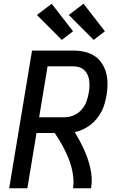

<svg xmlns="http://www.w3.org/2000/svg" viewBox="-20 -1005 640 1025"><path d="M29 0 151 -735H372Q402 -735 431 -728.5Q460 -722 483.5 -707Q507 -692 523 -668Q539 -644 546.5 -616Q554 -588 554 -558Q554 -528 549 -498Q545 -476 539 -453.5Q533 -431 522.5 -411Q512 -391 497 -372Q482 -353 463 -338.5Q444 -324 422.5 -314Q401 -304 379 -300Q392 -278 404.5 -255Q417 -232 428 -208Q439 -184 447.5 -159.5Q456 -135 462 -108.5Q468 -82 469.5 -55Q471 -28 466 0H370Q374 -28 371.5 -55Q369 -82 362.5 -108Q356 -134 346.5 -158Q337 -182 325 -205.5Q313 -229 300 -251Q287 -273 272 -295H175L126 0ZM189 -379H324Q349 -379 373 -389Q397 -399 414.5 -418.5Q432 -438 441 -462Q450 -486 454 -511Q457 -527 457.5 -543.5Q458 -560 456 -576Q454 -592 447.5 -606Q441 -620 430 -630.5Q419 -641 403.5 -646Q388 -651 372 -651H234ZM480 -792 347 -925 426 -985 540 -838ZM310 -792 177 -925 256 -985 370 -838Z"/></svg>

Font: Iosevka Curly Medium Extended
Style: Italic
Weight: 500
Width: 7
Italic angle: -9°
Monospace: yes
Designer: Belleve Invis
Foundry: Belleve Invis
Version: Version 11.1.0; ttfautohint (v1.8.3)